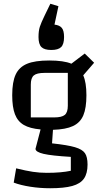

<svg xmlns="http://www.w3.org/2000/svg" viewBox="-20 -837 546 1022"><path d="M45 0ZM446 39Q446 86 427 113.5Q408 141 364.5 153Q321 165 247 165Q193 165 141.5 157Q90 149 53 135L66 59Q118 72 154.5 77.5Q191 83 229 83Q306 83 357 72V-2Q255 -8 212 -18Q169 -28 169 -45L196 -148Q139 -153 106.5 -172Q74 -191 59.5 -229Q45 -267 45 -330Q45 -401 63.5 -440.5Q82 -480 124 -497.5Q166 -515 242 -515Q319 -515 360 -498L431 -552L481 -503L423 -436Q440 -398 440 -330Q440 -262 423.5 -223Q407 -184 368.5 -166Q330 -148 262 -146L257 -74Q340 -65 379 -53.5Q418 -42 432 -22Q446 -2 446 39ZM144 -212H268Q309 -212 325 -225.5Q341 -239 341 -274V-449H217Q176 -449 160 -435.5Q144 -422 144 -387ZM291 -804 270 -706Q297 -703 309 -688.5Q321 -674 321 -640Q321 -602 305.5 -586.5Q290 -571 253 -571Q216 -571 200.5 -586.5Q185 -602 185 -640Q185 -673 192 -694.5Q199 -716 217 -753L248 -817Z"/></svg>

Font: Changa
Style: Regular
Weight: 400
Designer: Eduardo Rodriguez Tunni
Foundry: Eduardo Rodriguez Tunni
Version: Version 2.002; ttfautohint (v1.5.10-5e6f)